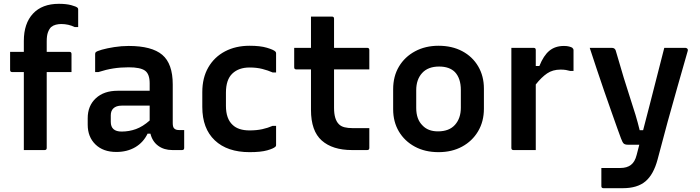

<svg xmlns="http://www.w3.org/2000/svg" viewBox="-20 -787 3670 1007"><path d="M225 -11Q225 0 214 0H105V-409H44Q33 -409 33 -420V-515H105V-572Q105 -664 153 -715.5Q201 -767 289 -767Q327 -767 353.5 -760Q380 -753 387 -746Q390 -743 390 -738V-645H372Q356 -653 338 -657Q320 -661 301 -661Q287 -661 273 -657.5Q259 -654 248 -645Q238 -635 231.5 -617.5Q225 -600 225 -570V-515H344Q355 -515 355 -504V-409H225Z M886 -344V-141Q886 -120 894 -113Q902 -105 918 -105H946V-11Q946 0 935 0H884Q840 0 809.5 -22.5Q779 -45 769 -86H754Q732 -40 689.5 -15Q647 10 590 10Q521 10 480.5 -29.5Q440 -69 440 -133V-167Q440 -232 482.5 -271.5Q525 -311 597 -311H765V-350Q765 -399 740.5 -416.5Q716 -434 655 -434Q612 -434 574 -428Q536 -422 496 -409H479V-503Q479 -510 482 -513Q488 -519 514.5 -526.5Q541 -534 579 -540Q617 -546 655 -546Q776 -546 831 -499.5Q886 -453 886 -344ZM561 -148Q561 -97 618 -97Q657 -97 693 -110Q729 -123 765 -155V-233H618Q589 -233 574 -218Q561 -205 561 -182Z M1289 -547Q1345 -547 1380 -536.5Q1415 -526 1424 -517Q1428 -513 1428 -508V-407H1410Q1385 -418 1355.5 -425.5Q1326 -433 1289 -433Q1232 -433 1198.5 -401Q1165 -369 1165 -301V-232Q1165 -164 1200 -132Q1230 -103 1289 -103Q1326 -103 1355.5 -109.5Q1385 -116 1410 -127H1428V-26Q1428 -21 1425 -18Q1415 -8 1381.5 1.5Q1348 11 1289 11Q1172 11 1106.5 -51Q1041 -113 1041 -226V-304Q1041 -379 1072.5 -433.5Q1104 -488 1160 -517.5Q1216 -547 1289 -547Z M1917 -115V-11Q1917 0 1906 0H1826Q1724 0 1667.5 -50Q1611 -100 1611 -211V-423H1534Q1523 -423 1523 -434V-536H1611V-700H1721Q1732 -700 1732 -689V-536H1906Q1917 -536 1917 -525V-423H1732V-221Q1732 -160 1758 -135Q1769 -124 1787 -119.5Q1805 -115 1830 -115Z M2280 -547Q2351 -547 2404.5 -518.5Q2458 -490 2488 -439Q2518 -388 2518 -322V-217Q2518 -150 2487.5 -98.5Q2457 -47 2403.5 -18Q2350 11 2280 11Q2209 11 2155.5 -18Q2102 -47 2072 -97.5Q2042 -148 2042 -214V-319Q2042 -387 2072.5 -438Q2103 -489 2157 -518Q2211 -547 2280 -547ZM2283 -438Q2225 -438 2194 -404Q2163 -370 2163 -314V-221Q2163 -161 2196 -129Q2225 -98 2277 -98Q2336 -98 2366.5 -132.5Q2397 -167 2397 -222V-315Q2397 -376 2366 -409Q2337 -438 2283 -438Z M2790 0H2673Q2662 0 2662 -11V-536H2779Q2790 -536 2790 -525V-441H2809Q2831 -496 2861.5 -521Q2892 -546 2938 -546Q2954 -546 2965 -543Q2976 -540 2981 -537Q2988 -531 2988 -524V-415H2970Q2960 -418 2948 -420Q2936 -422 2920 -422Q2879 -422 2849.5 -402Q2820 -382 2790 -344Z M3189 -536Q3204 -536 3209 -523Q3233 -440 3251.5 -379Q3270 -318 3285.5 -271.5Q3301 -225 3313 -185Q3325 -145 3335 -104H3353Q3369 -165 3388 -239Q3407 -313 3426.5 -389.5Q3446 -466 3464 -536H3575Q3580 -536 3584.5 -532Q3589 -528 3587 -520Q3559 -422 3533 -331Q3507 -240 3481.5 -147.5Q3456 -55 3429 49Q3408 128 3365.5 164Q3323 200 3247 200H3145Q3134 200 3134 189V94H3234Q3268 94 3289 78Q3310 62 3319 26Q3324 6 3333 -28H3273Q3259 -28 3252 -33.5Q3245 -39 3237 -61Q3231 -76 3218 -113Q3205 -150 3187 -200.5Q3169 -251 3149 -309Q3129 -367 3109.5 -425.5Q3090 -484 3073 -536Z"/></svg>

Font: Recursive Sn Lnr St SmB
Style: Regular
Weight: 600
Version: Version 1.079;hotconv 1.0.112;makeotfexe 2.5.65598; ttfautoh